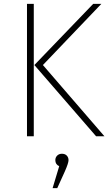

<svg xmlns="http://www.w3.org/2000/svg" viewBox="-20 -702 558 989"><path d="M154 -682V0H119V-682ZM502 -682 201 -367 518 0H475L157 -367L460 -682ZM299 90Q315 90 324 99.5Q333 109 333 123Q333 138 314 181L275 267H251L285 154Q265 145 265 123Q265 109 274.5 99.5Q284 90 299 90Z"/></svg>

Font: Fira Sans UltraLight
Style: Regular
Weight: 200
Designer: Carrois Corporate & Edenspiekermann AG
Foundry: Carrois Corporate GbR & Edenspiekermann AG
Version: Version 4.106;PS 004.106;hotconv 1.0.70;makeotf.lib2.5.58329